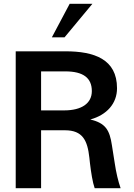

<svg xmlns="http://www.w3.org/2000/svg" viewBox="-20 -994 710 1014"><path d="M325 -617C420 -617 465 -582 465 -513C465 -448 411 -411 319 -411H197V-617ZM323 -306C417 -306 442 -252 452 -161L455 -133C461 -83 469 -31 480 0H617C604 -37 593 -84 586 -132L571 -227C559 -309 536 -344 457 -363C544 -387 598 -447 598 -528C598 -682 477 -723 326 -723H63V0H197V-306ZM348 -974 254 -797H321L468 -974Z"/></svg>

Font: Perun SemiBold
Style: Regular
Weight: 600
Foundry: Copyright (c) Stefan Peev, Context Ltd, 2016
Version: Version 1.089